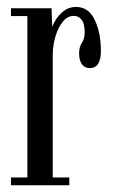

<svg xmlns="http://www.w3.org/2000/svg" viewBox="-20 -548 334 568"><path d="M12.5 0V-23H61V-500.5H12.5V-523.5H132.5L134.5 -468.5Q136 -474.5 144.5 -488.8Q153 -503 168.2 -515.2Q183.5 -527.5 205 -527.5Q242 -527.5 260.2 -489.2Q278.5 -451 278.5 -397.5Q278.5 -346.5 245.5 -346.5Q230.5 -346.5 222.2 -358.2Q214 -370 214 -390Q214 -409 222.2 -421.2Q230.5 -433.5 230.5 -453Q230.5 -478 221.5 -489.5Q212.5 -501 198.5 -501Q179.5 -501 165.5 -483.5Q151.5 -466 143.8 -439.2Q136 -412.5 136 -384.5V-23H185V0Z"/></svg>

Font: Imbue 50pt
Style: Regular
Weight: 400
Designer: Tyler Finck
Foundry: Etcetera Type Company
Version: Version 1.102; ttfautohint (v1.8.3)